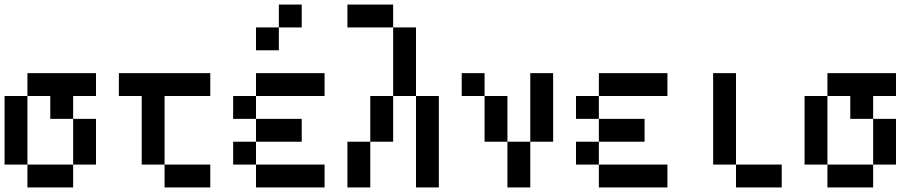

<svg xmlns="http://www.w3.org/2000/svg" viewBox="-20 -920 4040 840"><path d="M0 -200V-500H100V-200ZM100 -200H300V-100H100ZM100 -500V-600H400V-500H300V-400H200V-500ZM300 -200V-400H400V-200Z M900 -200V-100H700V-200ZM500 -500V-600H900V-500H700V-200H600V-500Z M1000 -200V-300H1100V-200ZM1000 -400V-500H1100V-400ZM1100 -200H1400V-100H1100ZM1100 -500V-600H1400V-500ZM1100 -400H1300V-300H1100ZM1100 -700V-800H1200V-700ZM1200 -800V-900H1300V-800Z M1500 -100V-300H1600V-100ZM1500 -800V-900H1700V-800ZM1600 -500H1700V-300H1600ZM1700 -500V-800H1800V-500ZM1800 -100V-500H1900V-100Z M2000 -500V-600H2100V-500ZM2100 -500H2200V-300H2100ZM2200 -100V-300H2300V-100ZM2300 -300V-600H2400V-300Z M2500 -200V-300H2600V-200ZM2500 -400V-500H2600V-400ZM2600 -200H2900V-100H2600ZM2600 -500V-600H2900V-500ZM2600 -400H2800V-300H2600Z M3400 -200V-100H3200V-200ZM3100 -200V-600H3200V-200Z M3500 -200V-500H3600V-200ZM3600 -200H3800V-100H3600ZM3600 -500V-600H3900V-500H3800V-400H3700V-500ZM3800 -200V-400H3900V-200Z"/></svg>

Font: GalmuriMono9 Regular
Style: Regular
Weight: 400
Designer: Lee Minseo (quiple)
Version: Version 2.399;hotconv 1.1.1;makeotfexe 2.6.0 DEVELOPMENT